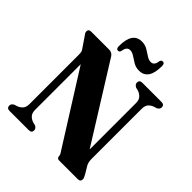

<svg xmlns="http://www.w3.org/2000/svg" viewBox="-236 -1031 1181 1181"><g transform="rotate(45 354.0 -441.0)"><path d="M235.5 -22.5Q235.5 0 210.5 0H44Q19 0 19 -22.5Q19 -38.5 37.5 -48L55.5 -53.5Q75.5 -61 88 -75.2Q100.5 -89.5 100.5 -117V-544Q100.5 -560.5 98.5 -569.2Q96.5 -578 89 -587.5L46.5 -650Q39.5 -658.5 35.5 -665.5Q31.5 -672.5 31.5 -681Q31.5 -700 53.5 -700H211Q234 -700 247.5 -680.5L559.5 -181V-583Q559.5 -610 547.5 -624.2Q535.5 -638.5 514.5 -646.5L492.5 -652Q474 -662 474 -677.5Q474 -700 499 -700H665Q690.5 -700 690.5 -677.5Q690.5 -661.5 672 -652L653.5 -646.5Q633 -639 621 -624.8Q609 -610.5 609 -583V-146.5Q609 -119 619.5 -100.5L646.5 -55.5Q655 -41 657.5 -34.2Q660 -27.5 660 -22Q660 0 637 0H476Q455.5 0 455.5 -19Q455.5 -24.5 452.5 -31.8Q449.5 -39 438.5 -55L150 -513V-117Q150 -89.5 162.2 -75.2Q174.5 -61 195 -53.5L217 -48Q235.5 -38.5 235.5 -22.5ZM431 -738Q403.5 -738 381.5 -751Q359.5 -764 340.8 -776.8Q322 -789.5 304.5 -789.5Q275 -789.5 269.5 -748Q266 -733.5 253.5 -733.5Q237 -733.5 237 -758Q237 -878 318 -878Q345.5 -878 367.5 -865Q389.5 -852 408.2 -839.2Q427 -826.5 445 -826.5Q474.5 -826.5 479 -868Q483 -882 496 -882Q512 -882 512 -857.5Q512 -738 431 -738Z"/></g></svg>

Font: Fraunces 144pt S050
Style: Bold
Weight: 700
Version: Version 1.000; ttfautohint (v1.8.3)